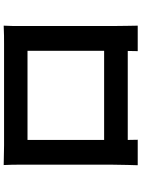

<svg xmlns="http://www.w3.org/2000/svg" viewBox="117 -866 766 1040"><g transform="rotate(-90 500.0 -346.0)"><path d="M126 -709C128 -681 128 -640 128 -612C128 -554 128 -183 128 -123C128 -75 125 12 125 17H263L262 -37H744L743 17H881C881 13 879 -83 879 -122C879 -182 879 -551 879 -612C879 -642 879 -679 881 -709C845 -707 807 -707 782 -707C710 -707 304 -707 232 -707C205 -707 167 -708 126 -709ZM262 -165V-580H745V-165Z"/></g></svg>

Font: Noto Sans Mono CJK SC
Style: Bold
Weight: 700
Designer: Ryoko NISHIZUKA 西塚涼子 (kana, bopomofo & ideographs); Paul D. Hunt (Latin, Greek & Cyrillic); Sandoll Communications 산돌커뮤니
Foundry: Adobe
Version: Version 2.004;hotconv 1.0.118;makeotfexe 2.5.65603